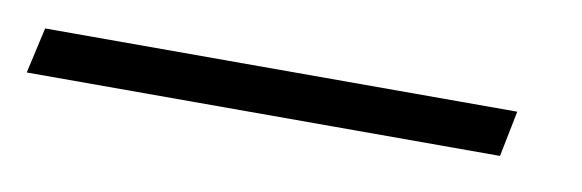

<svg xmlns="http://www.w3.org/2000/svg" viewBox="-65 94 500 165"><g transform="rotate(10 185.0 176.0)"><path d="M-42 196 -33 156H379L371 196Z"/></g></svg>

Font: Gwendolyn
Style: Regular
Weight: 400
Designer: Robert E. Leuschke
Foundry: Robert E. Leuschke
Version: Version 1.010; ttfautohint (v1.8.3)